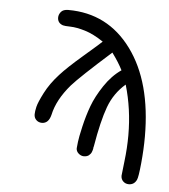

<svg xmlns="http://www.w3.org/2000/svg" viewBox="-48 -654 620 706"><g transform="rotate(5 262.5 -301.5)"><path d="M86 -218Q86 -229 90 -246Q94 -263 112.5 -299Q131 -335 163 -370Q189 -399 246.5 -448.5Q304 -498 312 -506Q275 -531 243.5 -540.5Q212 -550 189.5 -550.5Q167 -551 161 -553Q141 -560 141 -580Q141 -591 149 -601Q157 -611 176 -611Q322 -611 409.5 -492Q497 -373 497 -171Q497 -125 492 -73Q487 -21 482 -11Q473 8 453 8Q441 8 432.5 0Q424 -8 424 -21Q424 -25 430 -74.5Q436 -124 436 -171Q436 -268 410 -356Q368 -320 348.5 -267Q329 -214 313 -119L312 -116Q312 -113 311.5 -110.5Q311 -108 310 -104.5Q309 -101 307.5 -97.5Q306 -94 303.5 -91Q301 -88 298 -85.5Q295 -83 290 -81.5Q285 -80 280 -80Q269 -80 260 -88Q251 -96 251 -107Q252 -116 253.5 -131Q255 -146 264.5 -187.5Q274 -229 287.5 -265.5Q301 -302 328 -342.5Q355 -383 390 -407Q376 -435 351 -469Q239 -369 209 -335Q160 -278 148 -222Q140 -189 115 -189Q103 -189 94.5 -197Q86 -205 86 -218Z"/></g></svg>

Font: CMU Typewriter Text
Style: LightOblique
Weight: 200
Italic angle: -9.46001°
Version: Version 0.7.0